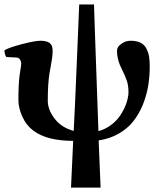

<svg xmlns="http://www.w3.org/2000/svg" viewBox="-29 -628 746 868"><path d="M54.2 -174.8Q54.2 -251 60.1 -291Q61 -301.3 64 -316.9Q66.9 -332.5 66.9 -340.8Q66.9 -349.1 63.2 -356Q59.6 -362.8 55.2 -365.2Q50.8 -368.2 40 -368.2Q32.2 -369.1 17.8 -369.4Q3.4 -369.6 0 -370.1Q-8.8 -380.9 -8.8 -400.9Q10.3 -412.6 69.3 -428.2Q128.4 -443.8 153.8 -443.8Q180.7 -443.8 194.8 -434.1Q209 -424.3 209 -398.9Q209 -384.3 206.8 -367.2Q204.6 -350.1 200.4 -328.6Q196.3 -307.1 194.8 -296.9Q187 -250 187 -171.9Q187 -132.3 217.8 -91.8Q248.5 -51.3 304.2 -36.1Q307.1 -97.2 310.1 -157.2Q314 -237.8 320.3 -394Q326.7 -550.3 329.1 -607.9H346.2H396L400.9 -459Q413.1 -103 416 -35.2Q446.8 -43.5 472.2 -62.3Q497.6 -81.1 513.4 -104.5Q529.3 -127.9 538.6 -151.4Q547.9 -174.8 550.8 -196.8Q551.8 -201.7 551.8 -211.9Q551.8 -239.7 545.2 -260.5Q538.6 -281.2 523.9 -311Q500 -355.5 500 -398.9Q500 -417 519 -429.2Q537.6 -443.8 561 -443.8Q588.9 -443.8 606.9 -434.6Q625 -425.3 633.5 -407.5Q642.1 -389.6 645 -371.6Q647.9 -353.5 647.9 -328.1Q647.9 -280.8 640.4 -237.1Q632.8 -193.4 615.5 -151.6Q598.1 -109.9 572 -77.6Q545.9 -45.4 506.1 -22.9Q466.3 -0.5 417 6.8Q418.5 42.5 421.4 113.8Q424.3 185.1 425.8 220.2H292L293 199.2Q294.4 168 297.4 104.2Q300.3 40.5 301.8 8.8Q183.6 8.8 122.1 -37.1Q89.4 -61.5 71.8 -101.1Q54.2 -140.6 54.2 -174.8Z"/></svg>

Font: Common Serif
Style: Bold
Weight: 700
Designer: Philipp H. Poll, Khaled Hosny
Foundry: Stefan Peev, Context Ltd.
Version: Version 1.026